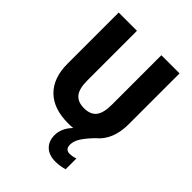

<svg xmlns="http://www.w3.org/2000/svg" viewBox="-264 -847 1218 1218"><g transform="rotate(45 345.0 -237.5)"><path d="M446 97Q446 120 457 130Q468 140 485 140Q497 140 512.5 137Q528 134 537 130V227Q520 232 500 235.5Q480 239 457 239Q399 239 366.5 208Q334 177 334 123Q334 62 386 8Q365 10 342 10Q211 10 141.5 -59Q72 -128 72 -255V-714H236V-269Q236 -193 263.5 -161Q291 -129 345 -129Q402 -129 428.5 -162Q455 -195 455 -270V-714H618V-256Q618 -187 596 -133.5Q574 -80 530 -45Q487 0 466.5 33Q446 66 446 97Z"/></g></svg>

Font: Noto Sans Ethiopic SemiCondensed ExtraBold
Style: Regular
Weight: 800
Width: 4
Designer: Monotype Design Team
Foundry: Monotype Imaging Inc.
Version: Version 2.102; ttfautohint (v1.8.4.7-5d5b)